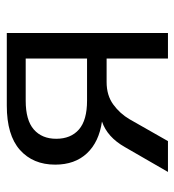

<svg xmlns="http://www.w3.org/2000/svg" viewBox="6 -532 526 579"><g transform="rotate(-90 269.5 -243.0)"><path d="M40 0 115 -130Q145 -183 192 -199Q130 -208 96 -244.5Q62 -281 62 -340Q62 -407 106.5 -446.5Q151 -486 240 -486H459V0H382V-185H311Q271 -185 243.5 -165Q216 -145 199 -116L133 0ZM255 -244H382V-429H255Q196 -429 168 -404.5Q140 -380 140 -337Q140 -293 168 -268.5Q196 -244 255 -244Z"/></g></svg>

Font: Nunito Sans
Style: Regular
Weight: 400
Designer: Vernon Adams
Foundry: Vernon Adams
Version: Version 3.101; ttfautohint (v1.8.4.7-5d5b);gftools[0.9.27]